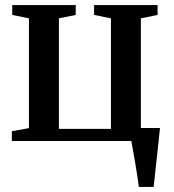

<svg xmlns="http://www.w3.org/2000/svg" viewBox="-20 -553 681 753"><path d="M524.5 180Q522 160 518.2 135.5Q514.5 111 510.2 85.5Q506 60 501.8 37.8Q497.5 15.5 495 0H26.5V-38.5L93.5 -50.5V-481L28 -494.5V-533H277V-494.5L211 -481V-47.5H415V-481L349 -494.5V-533H598V-494.5L532.5 -481V-51H607.5Q605.5 -32 603 -8.5Q600.5 15 597.8 40.5Q595 66 592.2 91.2Q589.5 116.5 587 139.5Q584.5 162.5 582.5 180Z"/></svg>

Font: Merriweather 72pt SemiBold
Style: Regular
Weight: 600
Version: Version 2.100